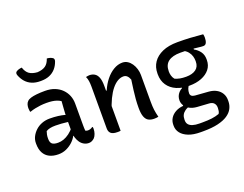

<svg xmlns="http://www.w3.org/2000/svg" viewBox="-151 -1103 2102 1655"><g transform="rotate(-20 900.0 -275.5)"><path d="M499 -353Q499 -328 499 -303Q499 -278 499 -253Q499 -228 499 -202.5Q499 -177 499 -152Q499 -138 499.5 -126.5Q500 -115 501 -103Q506 -100 512 -98.5Q518 -97 523 -97Q535 -97 546 -100.5Q557 -104 566 -111H572Q573 -106 573.5 -102.5Q574 -99 574 -94Q574 -71 566.5 -49.5Q559 -28 547 -15Q534 -3 521.5 2.5Q509 8 495 8Q471 8 450.5 -3.5Q430 -15 416.5 -34.5Q403 -54 395 -79Q387 -104 387 -130Q387 -158 387 -187.5Q387 -217 387 -240Q387 -274 388.5 -302Q390 -330 392 -357Q394 -384 396 -412Q379 -423 360 -429.5Q341 -436 318.5 -439Q296 -442 268 -442Q238 -442 212 -439Q186 -436 162.5 -431Q139 -426 116 -418H110Q109 -425 107.5 -434Q106 -443 106 -453Q106 -470 111 -486Q116 -502 127 -512Q137 -523 159 -530Q181 -537 214 -540.5Q247 -544 291 -544Q342 -544 380.5 -528.5Q419 -513 445.5 -486Q472 -459 485.5 -425Q499 -391 499 -353ZM176 -146Q176 -113 192 -99Q208 -85 247 -85Q272 -85 298 -94Q324 -103 351 -123Q378 -143 403 -175L404 -96H388Q374 -69 348.5 -45Q323 -21 289.5 -5.5Q256 10 216 10Q168 10 134 -7Q100 -24 82 -57.5Q64 -91 64 -141V-147Q64 -178 78 -206Q92 -234 116.5 -257Q141 -280 174.5 -293Q208 -306 247 -306Q288 -306 323.5 -301.5Q359 -297 385 -289.5Q411 -282 421 -273Q427 -268 431 -260.5Q435 -253 437 -241.5Q439 -230 439 -214Q411 -221 383 -224.5Q355 -228 327.5 -230Q300 -232 274 -232Q245 -232 224 -227.5Q203 -223 187 -213Q182 -199 179 -183.5Q176 -168 176 -149ZM287 -717Q334 -720 361 -739Q388 -758 402 -801Q417 -800 430.5 -796Q444 -792 455 -784Q461 -779 462.5 -771Q464 -763 460 -752Q447 -715 423.5 -689Q400 -663 367 -649.5Q334 -636 291 -636H283Q241 -636 208 -649.5Q175 -663 151.5 -689Q128 -715 114 -752Q110 -763 111.5 -771Q113 -779 119 -784Q130 -792 143.5 -796Q157 -800 172 -801Q186 -758 213 -739Q240 -720 287 -717Z M1134 0Q1124 2 1115 3Q1106 4 1095 4Q1066 4 1044.5 -7Q1023 -18 1011.5 -47.5Q1000 -77 1000 -129Q1000 -171 1003 -209.5Q1006 -248 1011.5 -289.5Q1017 -331 1024 -381Q1015 -405 1001.5 -417.5Q988 -430 968 -430Q941 -430 914 -414Q887 -398 861.5 -366.5Q836 -335 813 -287.5Q790 -240 771 -176L769 -365H793Q815 -417 847.5 -457.5Q880 -498 919.5 -521.5Q959 -545 1000 -545Q1026 -545 1047 -532Q1068 -519 1083.5 -496.5Q1099 -474 1107.5 -446Q1116 -418 1116 -390Q1116 -349 1116 -308Q1116 -267 1116 -226Q1116 -185 1116 -144Q1116 -101 1120 -70Q1124 -39 1134 0ZM787 2Q782 3 777 3.5Q772 4 767.5 4Q763 4 758 4Q737 4 722 0Q707 -4 698 -12.5Q689 -21 685 -32Q681 -43 681 -58Q681 -109 681 -158Q681 -207 681 -254.5Q681 -302 681 -348.5Q681 -395 681 -441Q681 -471 677.5 -493.5Q674 -516 665 -535Q671 -537 676 -537.5Q681 -538 686.5 -539Q692 -540 697 -540Q724 -540 744.5 -527.5Q765 -515 776 -486.5Q787 -458 787 -408Q787 -339 787 -268.5Q787 -198 787 -129.5Q787 -61 787 2Z M1353 -70Q1353 -90 1359.5 -107Q1366 -124 1379 -138.5Q1392 -153 1410 -162V-177L1481 -173Q1466 -158 1459 -139Q1452 -120 1452 -99Q1452 -84 1462 -75Q1472 -66 1493 -64L1615 -55Q1656 -52 1685.5 -35.5Q1715 -19 1731 8Q1747 35 1747 69V80Q1747 116 1731 147Q1715 178 1680.5 201Q1646 224 1591 237Q1536 250 1457 250H1432Q1366 250 1321.5 232.5Q1277 215 1254 185.5Q1231 156 1231 119V110Q1231 76 1248 49Q1265 22 1296 5Q1327 -12 1367 -15V-35L1424 4Q1394 12 1374.5 26Q1355 40 1346 58Q1337 76 1337 100V108Q1337 130 1349 145Q1361 160 1386 168Q1411 176 1447 176H1476Q1525 176 1561 171.5Q1597 167 1630 155Q1637 145 1639.5 132Q1642 119 1642 106V99Q1642 76 1628 60Q1614 44 1585 42L1476 35Q1437 32 1409.5 17Q1382 2 1367.5 -21Q1353 -44 1353 -70ZM1523 -464 1620 -465V-440Q1653 -422 1673.5 -393.5Q1694 -365 1694 -325V-317Q1694 -268 1666 -233Q1638 -198 1589.5 -179Q1541 -160 1479 -160Q1413 -159 1362 -181Q1311 -203 1282.5 -245Q1254 -287 1254 -345V-352Q1254 -411 1283.5 -454.5Q1313 -498 1369.5 -523Q1426 -548 1507 -548Q1571 -548 1624.5 -545Q1678 -542 1740 -536Q1742 -531 1743 -522Q1744 -513 1744 -504Q1744 -476 1735.5 -458Q1727 -440 1707 -440Q1688 -440 1663.5 -443.5Q1639 -447 1600 -450.5Q1561 -454 1500 -454Q1428 -454 1390 -425.5Q1352 -397 1352 -338V-332Q1352 -317 1357 -298Q1362 -279 1376 -261Q1399 -251 1422.5 -246.5Q1446 -242 1478 -242Q1535 -242 1567.5 -266Q1600 -290 1600 -337V-345Q1600 -364 1594 -385.5Q1588 -407 1571.5 -428Q1555 -449 1523 -464Z"/></g></svg>

Font: Recursive Casual Medium
Style: Regular
Weight: 500
Version: Version 1.047